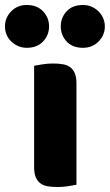

<svg xmlns="http://www.w3.org/2000/svg" viewBox="-81 -743 441 771"><path d="M-61 -637Q-61 -672 -36 -697.5Q-11 -723 26 -723Q68 -723 92 -697.5Q116 -672 116 -637Q116 -602 92 -576.5Q68 -551 26 -551Q8 -551 -8 -558Q-24 -565 -36 -576.5Q-48 -588 -54.5 -603.5Q-61 -619 -61 -637ZM163 -637Q163 -672 186.5 -697.5Q210 -723 252 -723Q271 -723 287 -716Q303 -709 315 -697Q327 -685 333.5 -669.5Q340 -654 340 -637Q340 -602 315 -576.5Q290 -551 252 -551Q210 -551 186.5 -576.5Q163 -602 163 -637ZM226 -1Q215 1 193.5 4.5Q172 8 150 8Q128 8 110.5 5Q93 2 81 -7Q69 -16 62.5 -31.5Q56 -47 56 -72V-479Q67 -481 88.5 -484.5Q110 -488 132 -488Q154 -488 171.5 -485Q189 -482 201 -473Q213 -464 219.5 -448.5Q226 -433 226 -408Z"/></svg>

Font: Baloo
Style: Regular
Weight: 400
Designer: Sarang Kulkarni and Ek Type
Foundry: Ek Type
Version: Version 1.443;PS 1.000;hotconv 16.6.51;makeotf.lib2.5.65220;